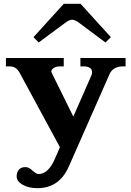

<svg xmlns="http://www.w3.org/2000/svg" viewBox="-20 -773 686 1003"><path d="M182 -551 155 -579 313 -753H401L559 -579L531 -551L397 -651Q373 -670 357 -670Q341 -670 317 -651ZM636 -470V-426H619Q597 -426 579 -416Q561 -406 552 -385L339 98Q289 210 176 210Q129 210 98 192Q67 174 67 148Q67 127 78.5 113.5Q90 100 112 100Q124 100 132.5 105Q141 110 152 120Q154 122 160 126.5Q166 131 171 133.5Q176 136 182 136Q233 136 268 54L293 -4L83 -392Q65 -426 33 -426H11V-470H313V-426H290Q271 -426 257.5 -415.5Q244 -405 250 -393L363 -164L458 -380Q461 -389 461 -396Q461 -411 449 -418.5Q437 -426 423 -426H400V-470Z"/></svg>

Font: Taviraj Bold
Style: Regular
Weight: 700
Designer: Katatrad Team
Foundry: CadsonDemak
Version: Version 1.030